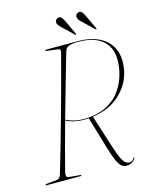

<svg xmlns="http://www.w3.org/2000/svg" viewBox="-128 -931 820 1025"><g transform="rotate(-15 282.0 -419.0)"><path d="M493.5 -22Q493 -13 477.8 -1.5Q462.5 10 443 10Q427 10 414.5 -0.8Q402 -11.5 390.2 -38.8Q378.5 -66 363.5 -116L313 -287Q298.5 -286 283.5 -286Q256 -286 231.2 -292Q206.5 -298 188 -308Q168 -236 149.2 -167Q130.5 -98 116 -39Q113.5 -28.5 116 -20.8Q118.5 -13 126 -12L191.5 -6Q195.5 -6 195.5 -3Q195.5 0 192.5 0H3.5Q-1.5 0 -1.5 -3Q-1.5 -7 4.5 -7L62 -13Q79 -14.5 86 -36Q106.5 -104.5 129.5 -185Q152.5 -265.5 176.2 -350.5Q200 -435.5 222 -517Q244 -598.5 262 -668Q263.5 -676.5 259.8 -680.5Q256 -684.5 250.5 -685L188.5 -693Q182 -694 182 -697Q182 -700 186 -700H362Q433 -700 482.5 -674.8Q532 -649.5 553.2 -601Q574.5 -552.5 560.5 -482.5Q546.5 -412 488.8 -357.5Q431 -303 336.5 -289.5L393.5 -110Q408 -65 419 -42Q430 -19 440.2 -11Q450.5 -3 462.5 -3Q478.5 -3 489 -21Q491.5 -24 492.5 -24Q493.5 -24 493.5 -22ZM289.5 -664Q267.5 -588 241.2 -496.5Q215 -405 189 -312.5Q208.5 -302.5 232 -296.2Q255.5 -290 283.5 -290Q358.5 -290 410.5 -316.2Q462.5 -342.5 493.2 -387.2Q524 -432 535.5 -487.5Q556.5 -590.5 511 -643.2Q465.5 -696 362 -696Q332 -696 313.5 -689.5Q295 -683 289.5 -664ZM328.5 -815.5 363 -741.5Q364.5 -739 363.5 -736.5Q361 -734.5 358 -737L296 -796Q287.5 -804.5 282 -812Q276.5 -819.5 277 -829.5Q278.5 -845 295.5 -848Q306.5 -850 313.8 -840.8Q321 -831.5 328.5 -815.5ZM441 -815.5 475.5 -741.5Q477 -739 476 -736.5Q473.5 -734.5 470.5 -737L408.5 -796Q399.5 -804.5 394.2 -812Q389 -819.5 389.5 -829.5Q391 -845 407.5 -848Q419 -850 426.2 -840.8Q433.5 -831.5 441 -815.5Z"/></g></svg>

Font: Fraunces 144pt Thin
Style: Italic
Weight: 100
Italic angle: -16°
Version: Version 1.000;[b76b70a41]